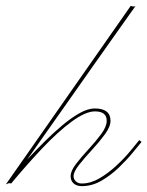

<svg xmlns="http://www.w3.org/2000/svg" viewBox="-124 -626 503 655"><path d="M322 -606Q327 -605 329 -604Q331 -603 338 -605Q337 -604 317 -575.5Q297 -547 263.5 -500Q230 -453 190 -396Q150 -339 108.5 -280Q67 -221 30.5 -169.5Q-6 -118 -31 -82Q-4 -111 26.5 -141.5Q57 -172 88 -198Q119 -224 147.5 -240Q176 -256 199 -256Q253 -256 253 -214Q253 -194 234 -168Q215 -142 190 -115Q165 -88 146 -64Q127 -40 127 -25Q127 -15 134.5 -7.5Q142 0 155 0Q185 0 215 -17.5Q245 -35 272 -60Q299 -85 319.5 -109.5Q340 -134 351 -148L359 -142Q349 -130 329 -105.5Q309 -81 281.5 -54.5Q254 -28 222 -9.5Q190 9 155 9Q138 9 127.5 0Q117 -9 117 -25Q117 -43 135.5 -67Q154 -91 178.5 -117.5Q203 -144 221.5 -169Q240 -194 240 -214Q240 -246 200 -246Q168 -246 121 -211.5Q74 -177 21 -121Q-32 -65 -86 0Q-92 -2 -95.5 -0.5Q-99 1 -104 3Z"/></svg>

Font: Kapakana Light
Style: Regular
Weight: 300
Designer: Kyosuke Nagai
Version: Version 1.000